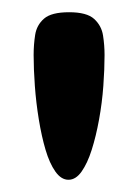

<svg xmlns="http://www.w3.org/2000/svg" viewBox="-20 -705 225 314"><path d="M92 -411Q80 -411 70.5 -424.5Q61 -438 54.5 -460Q48 -482 43.5 -509.5Q39 -537 37 -564.5Q35 -592 35 -615Q35 -632 37.5 -648Q40 -664 52 -674.5Q64 -685 93 -685Q122 -685 134 -674Q146 -663 148.5 -647Q151 -631 151 -615Q151 -592 149 -564.5Q147 -537 142 -509.5Q137 -482 130 -460Q123 -438 113.5 -424.5Q104 -411 92 -411Z"/></svg>

Font: Fredoka Light Medium
Style: Regular
Weight: 500
Version: Version 2.001